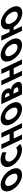

<svg xmlns="http://www.w3.org/2000/svg" viewBox="2702 -3620 778 6519"><g transform="rotate(-90 3090.5 -360.0)"><path d="M-108.7 -363.9C-11.9 -159.1 209.5 -0.1 416.9 -0.1C618.3 -0.1 694.5 -159.1 597.6 -363.9C500.8 -568.8 268 -726.9 73.3 -726.9C-119.6 -726.9 -205.6 -568.8 -108.7 -363.9ZM63.8 -363.9C14.4 -468.5 22.8 -573 146 -573C270.1 -573 375.7 -468.5 425.1 -363.9C474.5 -259.4 471.2 -154.8 343.7 -154.8C212.8 -154.8 113.3 -259.4 63.8 -363.9Z M1214.1 -159.4C1053.5 -159.4 929.9 -271.6 885.3 -365.9C841.1 -459.4 858.6 -571.6 1019.2 -571.6C1100.8 -571.6 1177.4 -528.3 1177.4 -528.3L1181.1 -664.3C1181.1 -664.3 1072.4 -728.9 920.2 -728.9C721.3 -728.9 617.4 -565.7 712.7 -364.2C807.5 -163.6 1065.7 -2.1 1263.8 -2.1C1415.9 -2.1 1463.6 -66.7 1463.6 -66.7L1331.3 -202.7C1331.3 -202.7 1295.7 -159.4 1214.1 -159.4Z M1648.1 -283.2H1874.2L2007.2 -1.9H2167L1835.5 -703.1H1675.7L1807.9 -423.5H1581.8L1449.6 -703.1H1289.8L1621.3 -1.9H1781.1Z M2134.3 -363.9C2231.1 -159.1 2452.5 -0.1 2659.9 -0.1C2861.3 -0.1 2937.5 -159.1 2840.6 -363.9C2743.8 -568.8 2511 -726.9 2316.3 -726.9C2123.4 -726.9 2037.4 -568.8 2134.3 -363.9ZM2306.8 -363.9C2257.4 -468.5 2265.8 -573 2389 -573C2513.1 -573 2618.7 -468.5 2668.1 -363.9C2717.5 -259.4 2714.2 -154.8 2586.7 -154.8C2455.8 -154.8 2356.3 -259.4 2306.8 -363.9Z M2813.3 -703.1 3144.8 -1.9H3410.9C3556.2 -1.9 3602.6 -81.8 3548 -197.4C3494.5 -310.4 3409.6 -358.9 3314.8 -374.2C3359.8 -404.8 3361.8 -460 3331.2 -524.6C3268.1 -658.1 3151.6 -703.1 3030.9 -703.1ZM3102.9 -428.6 3031.4 -579.9H3044.1C3113.8 -579.9 3160.4 -558.6 3184.2 -508.5C3211.9 -449.8 3184.5 -428.6 3115.7 -428.6ZM3246.4 -125.1 3168 -290.9H3218.2C3293.8 -290.9 3346.3 -267.9 3376.9 -203.3C3403 -148.1 3372.2 -125.1 3296.5 -125.1Z M3812.1 -283.2H4038.2L4171.2 -1.9H4331L3999.5 -703.1H3839.7L3971.9 -423.5H3745.8L3613.6 -703.1H3453.8L3785.3 -1.9H3945.1Z M4298.3 -363.9C4395.1 -159.1 4616.5 -0.1 4823.9 -0.1C5025.3 -0.1 5101.5 -159.1 5004.6 -363.9C4907.8 -568.8 4675 -726.9 4480.3 -726.9C4287.4 -726.9 4201.4 -568.8 4298.3 -363.9ZM4470.8 -363.9C4421.4 -468.5 4429.8 -573 4553 -573C4677.1 -573 4782.7 -468.5 4832.1 -363.9C4881.5 -259.4 4878.2 -154.8 4750.7 -154.8C4619.8 -154.8 4520.3 -259.4 4470.8 -363.9Z M5328.9 -285.2H5430.8C5540.3 -115.1 5734.4 8.9 5917.5 8.9C6119 8.9 6195.2 -150.1 6098.3 -354.9C6001.5 -559.8 5768.6 -717.9 5574 -717.9C5403.9 -717.9 5316.9 -595 5365.1 -425.5H5262.6L5130.4 -705.1H4970.6L5302.1 -3.9H5461.9ZM5564.5 -354.9C5515.1 -459.5 5523.5 -564 5646.7 -564C5770.8 -564 5876.3 -459.5 5925.8 -354.9C5975.2 -250.4 5971.9 -145.8 5844.4 -145.8C5713.5 -145.8 5613.9 -250.4 5564.5 -354.9Z"/></g></svg>

Font: Hussar
Style: BdOpOblFive
Weight: 700
Foundry: Cannot Into Space Fonts
Version: Version 2.00